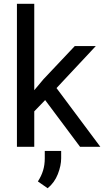

<svg xmlns="http://www.w3.org/2000/svg" viewBox="-20 -770 547 1007"><path d="M399.9 0 216.8 -245.1 159.7 -186V0H68.8V-750H159.7V-296.9L208 -354.5L372.1 -528.3H482.4L276.4 -308.1L506.3 0ZM300.8 21.5V60.1Q300.8 98.6 283.4 143.1Q266.1 187.5 230 217.3L178.7 181.6Q196.8 153.8 205.8 124.5Q214.8 95.2 214.8 61V21.5Z"/></svg>

Font: Vazirmatn FD
Style: Regular
Weight: 400
Designer: Saber Rastikerdar
Foundry: Saber Rastikerdar
Version: Version 33.001